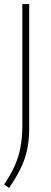

<svg xmlns="http://www.w3.org/2000/svg" viewBox="-22 -760 252 950"><path d="M23 170 -1.5 152.5Q30 106 49.8 62.8Q69.5 19.5 79 -29.5Q88.5 -78.5 88.5 -143V-740H122.5V-127.5Q122.5 -66.5 112 -18Q101.5 30.5 79.5 75Q57.5 119.5 23 170Z"/></svg>

Font: Encode Sans Semi Condensed Thin
Style: Regular
Weight: 100
Width: 4
Designer: Multiple Designers
Foundry: Impallari Type
Version: Version 3.000; ttfautohint (v1.8.3) -l 8 -r 50 -G 200 -x 14 